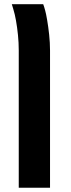

<svg xmlns="http://www.w3.org/2000/svg" viewBox="-20 -651 334 905"><path d="M68.4 233.9V-413.1Q68.4 -449.7 64.7 -486.1Q61 -522.5 55.4 -554Q49.8 -585.4 43 -606.9Q41 -613.3 39.3 -619.4Q37.6 -625.5 35.6 -631.3H183.6Q185.5 -626 188 -618.7Q190.4 -611.3 192.9 -601.6Q196.8 -588.4 202.1 -557.4Q207.5 -526.4 211.7 -487.8Q215.8 -449.2 215.8 -413.1V233.9Z"/></svg>

Font: Wonky
Style: Regular
Weight: 400
Designer: Monotype Design Team
Foundry: Monotype Imaging Inc.
Version: Version 3.000